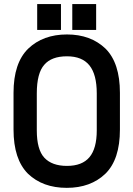

<svg xmlns="http://www.w3.org/2000/svg" viewBox="-20 -887 650 935"><path d="M276.9 -867.2V-741.2H161.1V-867.2ZM448.2 -867.2V-741.2H332V-867.2ZM116.2 -41Q45.9 -111.3 45.9 -255.9V-435.1Q45.9 -580.1 117.2 -649.9Q189.5 -719.2 306.2 -719.2Q421.9 -719.2 494.1 -649.9Q564 -580.1 564 -435.1V-255.9Q564 -110.4 493.2 -41Q421.4 27.8 305.2 27.8Q188 27.8 116.2 -41ZM451.2 -432.1Q451.2 -524.4 415.5 -568.6Q379.9 -612.8 306.2 -612.8Q231 -612.8 195.8 -571.8Q159.2 -530.8 159.2 -432.1V-252Q159.2 -158.7 195.8 -119.1Q232.9 -79.1 306.2 -79.1Q379.9 -79.1 415.5 -121.3Q451.2 -163.6 451.2 -252Z"/></svg>

Font: D-DIN-PRO SemiBold
Style: Bold
Weight: 600
Designer: datto
Foundry: CyberFei
Version: Version 1.000;hotconv 1.0.109;makeotfexe 2.5.65596